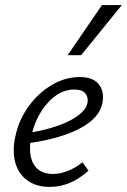

<svg xmlns="http://www.w3.org/2000/svg" viewBox="-20 -726 499 755"><path d="M34 -135Q34 -164 41 -192Q54 -254 92 -307Q130 -360 183 -391.5Q236 -423 293 -423Q340 -423 362.5 -401Q385 -379 385 -345Q385 -274 307.5 -228.5Q230 -183 99 -164Q98 -156 98 -142Q98 -95 121 -68.5Q144 -42 189 -42Q216 -42 246 -53.5Q276 -65 304 -88L328 -55Q258 9 175 9Q110 9 72 -30Q34 -69 34 -135ZM381 -706H459L299 -509H246ZM325 -331Q325 -349 313 -361.5Q301 -374 272 -374Q216 -374 170.5 -324.5Q125 -275 107 -206Q207 -224 266 -258Q325 -292 325 -331Z"/></svg>

Font: LXGW Bright GB
Style: Italic
Weight: 400
Italic angle: -12°
Designer: Christian Thalmann (Catharsis Fonts)
Foundry: LXGW / Christian Thalmann (Catharsis Fonts) / Fontworks Inc.
Version: Version 5.510